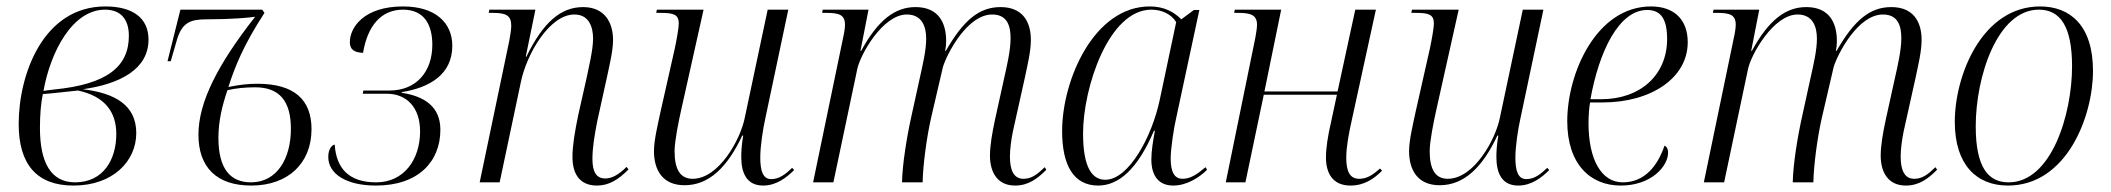

<svg xmlns="http://www.w3.org/2000/svg" viewBox="-20 -566 6553 596"><path d="M208 10C331 10 403 -66 403 -153C403 -239 338 -277 237 -289C352 -305 441 -351 441 -443C441 -511 391 -546 307 -546C114 -546 38 -335 38 -181C38 -55 95 10 208 10ZM146 -288 115 -284C137 -406 205 -536 306 -536C354 -536 380 -507 380 -455C380 -360 314 -304 146 -288ZM213 0C137 0 104 -63 104 -169C104 -210 107 -246 113 -274C145 -276 199 -283 222 -285C306 -267 341 -218 341 -150C341 -71 301 0 213 0Z M760 10C874 10 947 -59 947 -165C947 -257 893 -306 779 -306C749 -306 724 -303 689 -296C709 -359 737 -428 801 -526L794 -536H540L500 -376H510L530 -445C546 -496 571 -506 621 -506C695 -506 755 -511 772 -514C656 -366 596 -249 596 -148C596 -47 652 10 760 10ZM759 0C695 0 658 -42 658 -138C658 -191 670 -239 686 -286C711 -292 741 -295 772 -295C847 -295 883 -253 883 -166C883 -74 840 0 759 0Z M1147 10C1278 10 1347 -64 1347 -163C1347 -235 1298 -267 1227 -278V-280C1314 -294 1384 -335 1384 -424C1384 -495 1332 -546 1231 -546C1111 -546 1066 -482 1066 -435C1066 -412 1080 -403 1107 -402C1121 -486 1163 -536 1231 -536C1300 -536 1322 -485 1322 -427C1322 -343 1272 -285 1189 -285H1108L1106 -275H1181C1241 -275 1284 -234 1284 -158C1284 -71 1234 0 1148 0C1063 0 1024 -43 1019 -117C1012 -117 999 -105 999 -79C999 -26 1055 10 1147 10Z M1833 10C1871 10 1900 -9 1931 -40L1925 -48C1899 -22 1878 -12 1859 -12C1830 -12 1819 -34 1819 -73C1819 -108 1826 -149 1834 -190L1864 -326C1872 -364 1883 -408 1883 -442C1883 -496 1857 -544 1790 -544C1721 -544 1666 -497 1614 -390H1612L1642 -536H1499L1497 -526H1510C1551 -526 1567 -518 1567 -486C1567 -475 1564 -457 1561 -440L1469 0H1531L1597 -312C1615 -399 1686 -521 1763 -521C1812 -521 1821 -476 1821 -446C1821 -409 1806 -351 1802 -329L1775 -209C1764 -156 1757 -113 1757 -79C1757 -23 1782 10 1833 10Z M2349 10C2390 10 2422 -15 2445 -38L2439 -45C2418 -25 2399 -10 2374 -10C2348 -10 2340 -36 2340 -77C2340 -111 2348 -165 2356 -200L2427 -536H2363L2292 -201C2279 -134 2212 -11 2130 -11C2091 -11 2074 -41 2074 -97C2074 -127 2086 -187 2095 -227L2164 -536H2019L2017 -526H2031C2071 -526 2087 -521 2087 -493C2087 -480 2081 -446 2075 -417L2031 -222C2023 -184 2010 -132 2010 -97C2010 -39 2036 9 2105 9C2181 9 2238 -47 2284 -145H2287C2282 -116 2281 -94 2281 -79C2281 -27 2299 10 2349 10Z M3131 10C3172 10 3200 -11 3228 -39L3223 -47C3199 -24 3182 -11 3157 -11C3125 -11 3115 -41 3115 -80C3115 -103 3119 -132 3124 -157L3162 -328C3169 -362 3180 -406 3180 -442C3180 -499 3154 -544 3086 -544C3020 -544 2971 -504 2916 -408H2914C2916 -418 2917 -429 2917 -439C2917 -497 2892 -544 2822 -544C2759 -544 2706 -505 2653 -408H2651L2676 -536H2534L2532 -526H2545C2585 -526 2603 -520 2603 -489C2603 -481 2601 -465 2597 -448L2504 0H2567L2641 -351C2650 -396 2720 -521 2795 -521C2843 -521 2855 -482 2855 -446C2855 -409 2844 -364 2835 -323L2810 -209C2795 -143 2781 -55 2780 0H2844C2845 -55 2857 -142 2870 -199L2907 -358C2919 -398 2982 -521 3060 -521C3109 -521 3117 -482 3117 -447C3117 -409 3105 -359 3097 -323L3069 -196C3060 -154 3053 -115 3053 -83C3053 -30 3077 10 3131 10Z M3389 10C3452 10 3511 -40 3562 -160H3565C3559 -128 3554 -97 3554 -71C3554 -20 3577 10 3622 10C3663 10 3702 -14 3727 -39L3722 -47C3695 -24 3675 -11 3651 -11C3625 -11 3614 -33 3614 -74C3614 -105 3624 -171 3632 -204L3703 -535H3686L3647 -506C3625 -528 3595 -546 3549 -546C3376 -546 3277 -318 3277 -159C3277 -54 3312 10 3389 10ZM3411 -8C3370 -8 3342 -46 3342 -152C3342 -293 3421 -536 3554 -536C3585 -536 3616 -523 3631 -497L3580 -256C3556 -142 3484 -8 3411 -8Z M4172 10C4215 10 4245 -11 4270 -36L4264 -43C4240 -22 4223 -11 4199 -11C4169 -11 4159 -36 4159 -77C4159 -108 4166 -148 4177 -197L4251 -536H4187L4132 -282H3905L3957 -536H3813L3811 -526H3824C3863 -526 3882 -519 3882 -489C3882 -481 3880 -466 3877 -450L3785 0H3846L3903 -272H4130L4112 -188C4102 -145 4096 -107 4096 -77C4096 -31 4115 10 4172 10Z M4693 10C4734 10 4766 -15 4789 -38L4783 -45C4762 -25 4743 -10 4718 -10C4692 -10 4684 -36 4684 -77C4684 -111 4692 -165 4700 -200L4771 -536H4707L4636 -201C4623 -134 4556 -11 4474 -11C4435 -11 4418 -41 4418 -97C4418 -127 4430 -187 4439 -227L4508 -536H4363L4361 -526H4375C4415 -526 4431 -521 4431 -493C4431 -480 4425 -446 4419 -417L4375 -222C4367 -184 4354 -132 4354 -97C4354 -39 4380 9 4449 9C4525 9 4582 -47 4628 -145H4631C4626 -116 4625 -94 4625 -79C4625 -27 4643 10 4693 10Z M5011 10C5106 10 5158 -50 5158 -92C5158 -105 5153 -111 5147 -114C5125 -50 5085 0 5017 0C4952 0 4911 -69 4911 -184C4911 -205 4913 -236 4916 -248H4955C5104 -248 5219 -323 5219 -435C5219 -505 5177 -546 5105 -546C4936 -546 4845 -340 4845 -190C4845 -57 4916 10 5011 10ZM4950 -258H4917C4944 -408 5006 -535 5093 -535C5135 -535 5155 -508 5155 -445C5155 -333 5072 -258 4950 -258Z M5896 10C5937 10 5965 -11 5993 -39L5988 -47C5964 -24 5947 -11 5922 -11C5890 -11 5880 -41 5880 -80C5880 -103 5884 -132 5889 -157L5927 -328C5934 -362 5945 -406 5945 -442C5945 -499 5919 -544 5851 -544C5785 -544 5736 -504 5681 -408H5679C5681 -418 5682 -429 5682 -439C5682 -497 5657 -544 5587 -544C5524 -544 5471 -505 5418 -408H5416L5441 -536H5299L5297 -526H5310C5350 -526 5368 -520 5368 -489C5368 -481 5366 -465 5362 -448L5269 0H5332L5406 -351C5415 -396 5485 -521 5560 -521C5608 -521 5620 -482 5620 -446C5620 -409 5609 -364 5600 -323L5575 -209C5560 -143 5546 -55 5545 0H5609C5610 -55 5622 -142 5635 -199L5672 -358C5684 -398 5747 -521 5825 -521C5874 -521 5882 -482 5882 -447C5882 -409 5870 -359 5862 -323L5834 -196C5825 -154 5818 -115 5818 -83C5818 -30 5842 10 5896 10Z M6213 10C6395 10 6477 -204 6477 -346C6477 -488 6405 -546 6313 -546C6133 -546 6048 -333 6048 -188C6048 -54 6116 10 6213 10ZM6215 0C6152 0 6113 -46 6113 -174C6113 -328 6180 -536 6309 -536C6376 -536 6412 -483 6412 -360C6412 -211 6348 0 6215 0Z"/></svg>

Font: Noto Serif Display SemiCondensed Light
Style: Italic
Weight: 300
Width: 4
Italic angle: -12°
Designer: Monotype Design Team
Foundry: Monotype Imaging Inc.
Version: Version 2.009